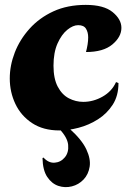

<svg xmlns="http://www.w3.org/2000/svg" viewBox="-20 -527 529 786"><path d="M223 7Q157 7 111.5 -23Q66 -53 43 -101.5Q20 -150 20 -206Q20 -259 40.5 -312Q61 -365 101 -409.5Q141 -454 198.5 -480.5Q256 -507 331 -507Q405 -507 441 -477.5Q477 -448 477 -413Q477 -376 440 -345Q403 -314 332 -314Q336 -329 338.5 -344.5Q341 -360 341 -374Q341 -395 332 -409.5Q323 -424 300 -424Q279 -424 255.5 -405Q232 -386 215.5 -349Q199 -312 199 -258Q199 -205 216.5 -172Q234 -139 262 -124.5Q290 -110 321 -110Q362 -110 400 -131.5Q438 -153 455 -191L465 -187Q465 -135 441.5 -98.5Q418 -62 381 -38.5Q344 -15 302 -4Q260 7 223 7ZM154 120 158 118Q179 141 204 139Q229 137 245.5 117Q262 97 259 66Q256 35 222 0H265Q315 45 333.5 84.5Q352 124 347 155.5Q342 187 322 208Q302 229 274 236Q246 243 219 234Q192 225 173.5 197.5Q155 170 154 120Z"/></svg>

Font: Agbalumo
Style: Regular
Weight: 400
Designer: Raphael Alegbeleye
Foundry: Sorkin Type Co.
Version: Version 1.000; ttfautohint (v1.8.4)